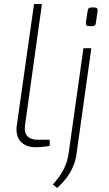

<svg xmlns="http://www.w3.org/2000/svg" viewBox="-20 -720 538 948"><path d="M187 -700 104 -105Q98 -67 114.5 -48.5Q131 -30 168 -30H225L226 -1Q219 2 206 3.5Q193 5 179.5 6Q166 7 156 7Q107 7 81.5 -21.5Q56 -50 63 -101L148 -700ZM431 -482 358 38Q354 72 340.5 103Q327 134 307 160Q287 186 262 208L241 191Q272 157 292 120.5Q312 84 319 36L392 -482ZM447 -683Q456 -683 459.5 -678.5Q463 -674 462 -666L453 -605Q452 -591 437 -591H420Q402 -591 404 -608L413 -668Q415 -683 430 -683Z"/></svg>

Font: Exo 2 ExtraLight
Style: Italic
Weight: 250
Italic angle: -8°
Designer: Natanael Gama
Foundry: Natanael Gama
Version: Version 2.010